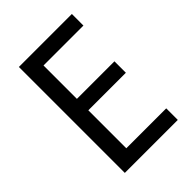

<svg xmlns="http://www.w3.org/2000/svg" viewBox="-207 -814 915 915"><g transform="rotate(-45 250.0 -357.0)"><path d="M445 0V-78H176V-334H429V-411H176V-636H445V-714H88V0Z"/></g></svg>

Font: Noto Sans Malayalam SemiCondensed
Style: Regular
Weight: 400
Width: 4
Designer: Jelle Bosma - Monotype Design Team
Foundry: Monotype Imaging Inc.
Version: Version 2.104